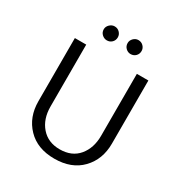

<svg xmlns="http://www.w3.org/2000/svg" viewBox="-199 -1003 1090 1156"><g transform="rotate(30 346.0 -425.0)"><path d="M428 -861Q449 -861 463 -846.5Q477 -832 477 -813Q477 -792 463 -778Q449 -764 428 -764Q409 -764 394.5 -778Q380 -792 380 -813Q380 -832 394.5 -846.5Q409 -861 428 -861ZM263 -861Q284 -861 298 -846.5Q312 -832 312 -813Q312 -792 298 -778Q284 -764 263 -764Q244 -764 229 -778Q214 -792 214 -813Q214 -832 229 -846.5Q244 -861 263 -861ZM169 -250Q169 -163 216.5 -108.5Q264 -54 345 -54Q429 -54 475 -109Q521 -164 521 -250V-680H601V-241Q601 -131 532.5 -60Q464 11 345 11Q227 11 158.5 -60Q90 -131 90 -241V-680H169Z"/></g></svg>

Font: Palanquin
Style: Regular
Weight: 400
Designer: Pria Ravichandran
Version: Version 1.0.4